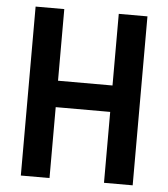

<svg xmlns="http://www.w3.org/2000/svg" viewBox="-51 -739 688 785"><g transform="rotate(5 293.0 -346.5)"><path d="M404.8 0V-291H181.2V0H63.5V-693.4H181.2V-399.4H404.8V-693.4H522.5V0Z"/></g></svg>

Font: Cascadia Code SemiBold
Style: Regular
Weight: 600
Monospace: yes
Designer: Aaron Bell
Foundry: Saja Typeworks
Version: Version 2404.023; ttfautohint (v1.8.4)